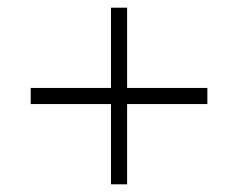

<svg xmlns="http://www.w3.org/2000/svg" viewBox="-20 -610 620 500"><path d="M269 -130V-339H60V-381H269V-590H311V-381H520V-339H311V-130Z"/></svg>

Font: Vela Sans GX ExtLt
Style: Regular
Weight: 200
Designer: Principal design: Mikhail Sharanda - project Manrope.
Design modification: Ravid Balaliev
Foundry: Mikhail Sharanda
Version: Version 1.001